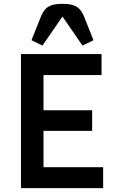

<svg xmlns="http://www.w3.org/2000/svg" viewBox="-20 -978 601 998"><path d="M88.9 0H516.1V-108.9H206.1V-297.9H459V-404.8H206.1V-587.9H507.8V-696.8H88.9ZM304.7 -892.1 408.7 -741.2 465.8 -769 417 -892.1C394.5 -946.8 361.8 -958 304.7 -958C247.6 -958 214.8 -946.8 192.9 -892.1L143.6 -769L200.7 -741.2Z"/></svg>

Font: Doppio One
Style: Regular
Weight: 400
Designer: Szymon Celej
Foundry: Sorkin Type Co
Version: Version 1.002